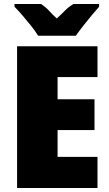

<svg xmlns="http://www.w3.org/2000/svg" viewBox="-20 -947 550 967"><path d="M471 0H66V-714H471V-559H270V-447H456V-292H270V-157H471ZM479 -913Q464 -896 442.5 -870.5Q421 -845 399.5 -817.5Q378 -790 362 -767H172Q158 -790 136.5 -817Q115 -844 93 -869.5Q71 -895 53 -913V-927H186Q211 -911 226 -894Q241 -877 266 -854Q291 -877 308 -894.5Q325 -912 350 -927H479Z"/></svg>

Font: Noto Sans Display Black
Style: Regular
Weight: 900
Designer: Monotype Design Team
Foundry: Monotype Imaging Inc.
Version: Version 2.003